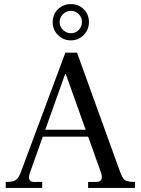

<svg xmlns="http://www.w3.org/2000/svg" viewBox="-20 -917 686 937"><path d="M8 0V-29Q35 -29 49 -34.5Q63 -40 71 -54Q79 -68 87 -91L299 -660H356L564 -84Q572 -61 579.5 -49Q587 -37 601 -33Q615 -29 639 -29V0H410V-29H447Q470 -29 475 -42Q480 -55 473 -74L301 -556H298L125 -71Q119 -52 123.5 -40.5Q128 -29 149 -29H186V0ZM182 -250 195 -284H405L417 -250ZM326 -720Q289 -720 263 -746Q237 -772 237 -809Q237 -847 263 -872Q289 -897 326 -897Q363 -897 388.5 -872Q414 -847 414 -809Q414 -772 388.5 -746Q363 -720 326 -720ZM326 -755Q349 -755 364.5 -771Q380 -787 380 -809Q380 -832 364.5 -848Q349 -864 326 -864Q304 -864 287.5 -848Q271 -832 271 -809Q271 -787 287.5 -771Q304 -755 326 -755Z"/></svg>

Font: Frank Ruhl Libre
Style: Regular
Weight: 400
Designer: Yanek Iontef
Foundry: Fontef
Version: Version 6.004